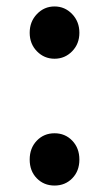

<svg xmlns="http://www.w3.org/2000/svg" viewBox="-20 -562 338 595"><path d="M149 13Q116 13 94 -9.5Q72 -32 72 -67.5Q72 -103 94 -126Q116 -149 149 -149Q182 -149 204 -126Q226 -103 226 -67.5Q226 -32 204 -9.5Q182 13 149 13ZM149 -380Q117 -380 94.5 -403Q72 -426 72 -460.5Q72 -495 94.5 -518.5Q117 -542 149 -542Q181 -542 203.5 -518.5Q226 -495 226 -460.5Q226 -426 203.5 -403Q181 -380 149 -380Z"/></svg>

Font: Resource Han Rounded JP Medium
Style: Regular
Weight: 500
Designer: Cyano Hao (round all glyphs); Ryoko NISHIZUKA 西塚涼子 (kana, bopomofo & ideographs); Paul D. Hunt (Latin, Greek & Cyrillic)
Foundry: Cyano Hao
Version: 0.990